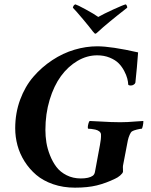

<svg xmlns="http://www.w3.org/2000/svg" viewBox="-20 -867 702 894"><path d="M423.8 -710Q420.9 -710 413.1 -719.7Q396.5 -741.7 366.2 -777.8Q335.9 -814 319.3 -831.1Q321.8 -843.8 331.1 -846.7Q340.3 -844.2 379.4 -823Q418.5 -801.8 437.5 -788.1Q461.4 -801.8 507.3 -822.8Q553.2 -843.8 565.4 -846.7Q568.4 -845.2 570.6 -840.1Q572.8 -835 572.3 -831.1Q474.1 -754.4 437.5 -719.7Q427.7 -710 423.8 -710ZM432.6 -651.4Q498 -651.4 623 -623Q623 -615.2 617.4 -553.2Q611.8 -491.2 610.4 -482.4Q609.4 -477.5 603 -473.1Q596.7 -468.8 588.9 -468.8Q580.1 -468.8 577.1 -472.7Q576.7 -485.8 572.5 -501.7Q568.4 -517.6 558.1 -537.1Q547.9 -556.6 532.5 -572.3Q517.1 -587.9 491 -598.6Q464.8 -609.4 432.6 -609.4Q384.8 -609.4 340.8 -583.5Q296.9 -557.6 263.9 -512.7Q231 -467.8 211.2 -402.3Q191.4 -336.9 191.4 -261.7Q191.4 -232.9 196 -203.6Q200.7 -174.3 212.9 -143.6Q225.1 -112.8 242.9 -89.4Q260.7 -65.9 290.3 -51Q319.8 -36.1 356.4 -36.1Q394.5 -36.1 412.1 -48.8Q419.4 -54.2 421.9 -65.4Q423.3 -71.8 427 -92.5Q430.7 -113.3 436.3 -143.1Q441.9 -172.9 445.3 -191.4Q451.2 -220.7 450.2 -241.2Q449.7 -249.5 442.1 -255.4Q434.6 -261.2 423.3 -263.7Q412.1 -266.1 404.5 -266.8Q397 -267.6 390.6 -267.6Q388.7 -268.6 388.9 -275.6Q389.2 -282.7 391.8 -292Q394.5 -301.3 397.5 -303.7Q412.1 -303.2 441.9 -301.5Q471.7 -299.8 495.6 -298.8Q519.5 -297.9 540 -297.9Q557.1 -297.9 574.7 -298.8Q592.3 -299.8 613.5 -301.5Q634.8 -303.2 647.5 -303.7Q647.9 -294.4 645 -281Q642.1 -267.6 639.6 -267.6Q633.3 -267.6 617.4 -263.7Q601.6 -259.8 593.8 -254.9Q589.4 -252 583.7 -239.3Q578.1 -226.6 575.2 -212.9Q556.2 -113.3 552.7 -95.7Q551.8 -90.8 552.5 -80.1Q553.2 -69.3 552.7 -67.4Q551.3 -60.1 539.6 -50Q527.8 -40 516.6 -35.2Q473.6 -14.2 430.9 -3.7Q388.2 6.8 329.1 6.8Q273.9 6.8 227.3 -9.3Q180.7 -25.4 148.7 -52.7Q116.7 -80.1 94.2 -115.7Q71.8 -151.4 61.3 -190.4Q50.8 -229.5 50.8 -269.5Q50.8 -340.3 73.7 -402.6Q96.7 -464.8 135.3 -509.5Q173.8 -554.2 223.4 -586.9Q272.9 -619.6 326.7 -635.5Q380.4 -651.4 432.6 -651.4Z"/></svg>

Font: Amiri
Style: Bold Slanted
Weight: 700
Italic angle: 9°
Designer: Khaled Hosny
Version: Version 000.107